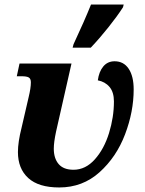

<svg xmlns="http://www.w3.org/2000/svg" viewBox="-20 -816 641 846"><path d="M59 -146Q59 -190 75 -253L106 -387Q116 -428 116 -453Q116 -469 107 -474.5Q98 -480 75 -480H54L66 -536H295L227 -236Q217 -189 217 -161Q217 -118 238.5 -93Q260 -68 304 -68Q357 -68 398 -114Q439 -160 460.5 -230Q482 -300 482 -369Q482 -410 462.5 -433Q443 -456 411 -462Q416 -500 435 -523Q454 -546 485 -546Q525 -546 547 -513Q569 -480 569 -422Q569 -324 531 -224Q493 -124 418.5 -57Q344 10 241 10Q150 10 104.5 -31.5Q59 -73 59 -146ZM304 -621Q353 -726 381 -796H525L522 -784Q497 -745 457.5 -695.5Q418 -646 380 -606H300Z"/></svg>

Font: Noto Serif NarrowExtraBold
Style: Italic
Weight: 800
Width: 4
Italic angle: -12°
Designer: Monotype Design Team
Foundry: Monotype Imaging Inc.
Version: Version 1.001